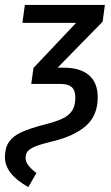

<svg xmlns="http://www.w3.org/2000/svg" viewBox="-49 -547 450 780"><path d="M-29 92Q-29 53 -12 29Q5 5 38 -10Q71 -25 128 -40Q176 -52 202.5 -64Q229 -76 243 -96Q257 -116 257 -150Q257 -180 242.5 -193Q228 -206 198 -206H78L87 -271L260 -454H42L52 -527H377L368 -459L185 -272H210Q277 -272 312.5 -241.5Q348 -211 348 -152Q348 -78 300.5 -36Q253 6 165 27Q119 38 95.5 47.5Q72 57 63.5 67.5Q55 78 55 94Q55 110 66 124.5Q77 139 99 156L66 213Q-29 160 -29 92Z"/></svg>

Font: Fira Sans Compressed
Style: Italic
Weight: 400
Width: 1
Italic angle: -8°
Designer: bBox Type GmbH & Carrois Corporate GbR & Edenspiekermann AG
Foundry: bBox Type GmbH & Carrois Corporate GbR & Edenspiekermann AG
Version: Version 4.301